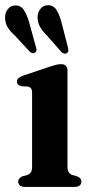

<svg xmlns="http://www.w3.org/2000/svg" viewBox="-31 -734 366 754"><path d="M234 -458V-80Q234 -65 238.8 -57.8Q243.5 -50.5 252 -47L270.5 -42Q279 -39 283.8 -33.8Q288.5 -28.5 288.5 -20.5Q288.5 -11 281.5 -5.5Q274.5 0 262 0H66.5Q54.5 0 47.5 -5.5Q40.5 -11 40.5 -20.5Q40.5 -28 45 -33.2Q49.5 -38.5 58 -42L77.5 -47Q86 -51 90.5 -57.8Q95 -64.5 95 -80V-368.5Q95 -381.5 91 -386.8Q87 -392 79 -394L52.5 -395.5Q44 -398 39.8 -402.2Q35.5 -406.5 35.5 -413.5Q35.5 -421.5 41 -426.8Q46.5 -432 58.5 -436.5L164 -472Q180.5 -477.5 190.2 -479.8Q200 -482 210 -482Q221 -482 227.5 -475.5Q234 -469 234 -458ZM83.7 -645.5 109.2 -552.5Q112 -545.5 112.4 -539.2Q112.8 -533 108 -528.5Q104.3 -524.5 98 -525.2Q91.8 -526 86.5 -530.5L27.8 -594Q9.5 -610 -0.4 -626Q-10.3 -642 -11.1 -663Q-11.9 -681.5 -1.2 -696.8Q9.5 -712 28.6 -712.5Q50 -713.5 62.4 -695.2Q74.8 -677 83.7 -645.5ZM211.2 -643.5 235.1 -550.5Q237.2 -543 237.4 -536.8Q237.6 -530.5 232.7 -526.5Q228.2 -522.5 222.2 -523.5Q216.1 -524.5 210.8 -529L152.9 -595Q135.5 -612 126.4 -628.2Q117.3 -644.5 116.5 -665.5Q116.5 -684.5 127.6 -699Q138.7 -713.5 157.8 -713.5Q179.2 -713.5 191.2 -694.5Q203.1 -675.5 211.2 -643.5Z"/></svg>

Font: Fraunces SemiBold
Style: Regular
Weight: 600
Version: Version 1.000;[b76b70a41]